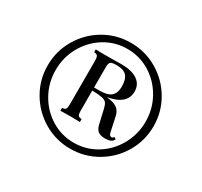

<svg xmlns="http://www.w3.org/2000/svg" viewBox="-121 -941 921 877"><g transform="rotate(30 339.0 -503.0)"><path d="M617.7 -502.9Q617.7 -427.2 580.1 -363.3Q542.5 -299.3 478.3 -261.7Q414.1 -224.1 338.4 -224.1Q262.7 -224.1 198.7 -261.7Q134.8 -299.3 97.2 -363.3Q59.6 -427.2 59.6 -502.9Q59.6 -578.6 97.2 -642.8Q134.8 -707 198.7 -744.6Q262.7 -782.2 338.4 -782.2Q414.1 -782.2 478.3 -744.6Q542.5 -707 580.1 -642.8Q617.7 -578.6 617.7 -502.9ZM575.7 -502.9Q575.7 -569.8 543.9 -626.5Q512.2 -683.1 457.8 -716.6Q403.3 -750 338.4 -750Q273.4 -750 219.2 -716.6Q165 -683.1 133.3 -626.5Q101.6 -569.8 101.6 -502.9Q101.6 -436.5 133.3 -379.6Q165 -322.8 219.5 -289.3Q273.9 -255.9 338.4 -255.9Q403.3 -255.9 457.8 -289.3Q512.2 -322.8 543.9 -379.6Q575.7 -436.5 575.7 -502.9ZM487.3 -372.1 497.6 -365.2Q491.7 -353.5 481.2 -348.9Q470.7 -344.2 453.6 -344.2Q428.2 -344.2 416 -353.8Q403.8 -363.3 398.4 -384.8L381.3 -459Q377 -478.5 370.1 -487.5Q363.3 -496.6 346.4 -500.2Q329.6 -503.9 293.5 -504.9V-403.8Q293.5 -388.2 295.2 -380.9Q296.9 -373.5 301.5 -370.8Q306.2 -368.2 316.4 -367.2V-352.1Q303.2 -352.1 295.4 -352.5L265.6 -353L232.4 -352.5Q225.1 -352.1 213.4 -352.1V-367.2Q223.6 -368.2 228.3 -370.8Q232.9 -373.5 234.6 -380.9Q236.3 -388.2 236.3 -403.8V-623Q236.3 -639.2 234.6 -646.7Q232.9 -654.3 228.3 -657.2Q223.6 -660.2 213.4 -661.1V-675.8Q225.6 -674.8 261.7 -674.8L323.2 -675.3Q333.5 -675.8 347.7 -675.8Q403.8 -675.8 433.6 -655.3Q463.4 -634.8 463.4 -597.2Q463.4 -529.3 366.7 -512.2Q406.2 -507.8 423.3 -494.1Q440.4 -480.5 445.3 -454.1L457.5 -397Q458.5 -393.1 460.4 -383.1Q462.4 -373 466.1 -368.4Q469.7 -363.8 475.6 -363.8Q482.9 -363.8 487.3 -372.1ZM293.5 -627.9V-521H317.4Q366.7 -521 384 -538.1Q401.4 -555.2 401.4 -586.9Q401.4 -625.5 385.5 -643.3Q369.6 -661.1 331.5 -661.1Q314.9 -661.1 307.1 -658.4Q299.3 -655.8 296.4 -648.9Q293.5 -642.1 293.5 -627.9Z"/></g></svg>

Font: TypoPRO Playfair Display
Style: Regular
Weight: 400
Designer: Claus Eggers Sørensen
Foundry: Claus Eggers Sørensen
Version: Version 1.004;PS 001.004;hotconv 1.0.70;makeotf.lib2.5.58329